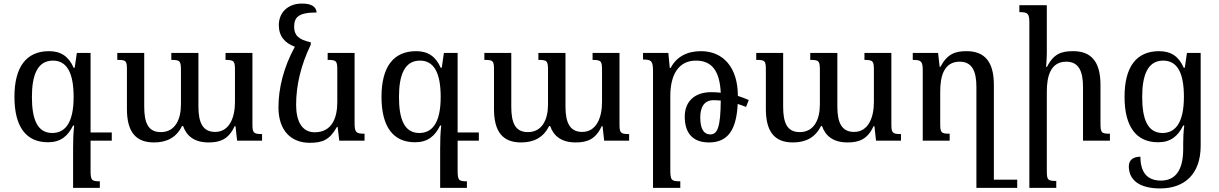

<svg xmlns="http://www.w3.org/2000/svg" viewBox="-20 -789 6837 1077"><path d="M540 228C493 228 488 222 488 165V0H607V-46H488V-492H411L399 -409H393C366 -471 323 -502 255 -502C128 -502 61 -414 61 -246C61 -74 129 9 249 9C319 9 360 -24 390 -85H396C391 -40 390 -1 390 44V265H540ZM273 -43C188 -43 159 -123 159 -245C159 -366 189 -449 277 -449C356 -449 393 -379 393 -245C393 -93 341 -43 273 -43Z M1245 -492V-453C1295 -453 1298 -445 1298 -393V-216C1298 -127 1265 -49 1187 -49C1118 -49 1093 -100 1093 -191V-492H941V-453C991 -453 995 -447 995 -393V-203C995 -118 962 -48 882 -48C811 -48 789 -100 789 -191V-492H638V-453C687 -453 692 -449 692 -397V-178C692 -51 740 10 844 10C913 10 969 -16 1001 -82H1007C1027 -25 1071 10 1151 10C1216 10 1263 -9 1296 -81H1301L1310 0H1450V-37C1401 -37 1396 -44 1396 -93V-492Z M1870 -77H1874L1883 0H2025V-39C1978 -39 1969 -46 1969 -98V-492H1818V-453C1868 -453 1872 -447 1872 -394V-216C1872 -131 1844 -47 1745 -47C1674 -47 1641 -109 1641 -201C1641 -311 1668 -424 1723 -538V-552C1655 -566 1630 -592 1630 -638C1630 -690 1651 -719 1756 -719C1754 -751 1728 -769 1674 -769C1592 -769 1544 -716 1544 -648C1544 -586 1578 -547 1634 -527C1571 -412 1542 -294 1542 -187C1542 -52 1617 12 1717 12C1787 12 1828 -2 1870 -77Z M2599 228C2552 228 2547 222 2547 165V0H2666V-46H2547V-492H2470L2458 -409H2452C2425 -471 2382 -502 2314 -502C2187 -502 2120 -414 2120 -246C2120 -74 2188 9 2308 9C2378 9 2419 -24 2449 -85H2455C2450 -40 2449 -1 2449 44V265H2599ZM2332 -43C2247 -43 2218 -123 2218 -245C2218 -366 2248 -449 2336 -449C2415 -449 2452 -379 2452 -245C2452 -93 2400 -43 2332 -43Z M3304 -492V-453C3354 -453 3357 -445 3357 -393V-216C3357 -127 3324 -49 3246 -49C3177 -49 3152 -100 3152 -191V-492H3000V-453C3050 -453 3054 -447 3054 -393V-203C3054 -118 3021 -48 2941 -48C2870 -48 2848 -100 2848 -191V-492H2697V-453C2746 -453 2751 -449 2751 -397V-178C2751 -51 2799 10 2903 10C2972 10 3028 -16 3060 -82H3066C3086 -25 3130 10 3210 10C3275 10 3322 -9 3355 -81H3360L3369 0H3509V-37C3460 -37 3455 -44 3455 -93V-492Z M3796 228C3745 228 3740 222 3740 160V-250C3740 -371 3787 -449 3884 -449C3974 -449 4017 -390 4023 -269C4005 -271 3987 -272 3969 -272C3878 -272 3821 -221 3821 -135C3821 -40 3868 10 3957 10C4062 10 4111 -59 4118 -206C4134 -201 4150 -195 4165 -189L4180 -228C4160 -237 4140 -244 4119 -251C4119 -408 4039 -502 3912 -502C3832 -502 3774 -469 3742 -408H3737L3729 -492H3587V-455C3635 -455 3643 -447 3643 -387V265H3796ZM3908 -130C3908 -188 3930 -227 3983 -227C3995 -227 4009 -226 4023 -225C4022 -74 4004 -35 3964 -35C3930 -35 3908 -63 3908 -130Z M4829 -492V-453C4879 -453 4882 -445 4882 -393V-216C4882 -127 4849 -49 4771 -49C4702 -49 4677 -100 4677 -191V-492H4525V-453C4575 -453 4579 -447 4579 -393V-203C4579 -118 4546 -48 4466 -48C4395 -48 4373 -100 4373 -191V-492H4222V-453C4271 -453 4276 -449 4276 -397V-178C4276 -51 4324 10 4428 10C4497 10 4553 -16 4585 -82H4591C4611 -25 4655 10 4735 10C4800 10 4847 -9 4880 -81H4885L4894 0H5034V-37C4985 -37 4980 -44 4980 -93V-492Z M5686 219H5555V-313C5555 -443 5503 -502 5402 -502C5338 -502 5294 -487 5255 -414H5251L5242 -492H5100V-453C5147 -453 5156 -446 5156 -394V0H5307V-39C5258 -39 5254 -45 5254 -98V-276C5254 -361 5275 -443 5363 -443C5434 -443 5457 -388 5457 -301V265H5686Z M6206 -39C6157 -39 6153 -45 6153 -100V-313C6153 -443 6101 -502 6000 -502C5936 -502 5891 -489 5853 -414H5848C5850 -441 5852 -466 5852 -493V-760H5698V-721C5745 -721 5754 -714 5754 -662V265H5905V226C5856 226 5852 220 5852 167V-276C5852 -361 5873 -443 5961 -443C6032 -443 6055 -388 6055 -301V0H6206Z M6488 268C6624 268 6715 188 6715 29V-492H6638L6626 -409H6620C6593 -471 6550 -502 6482 -502C6355 -502 6288 -415 6288 -246C6288 -75 6356 9 6476 9C6546 9 6587 -24 6617 -85H6623C6618 -46 6617 -8 6617 16V47C6617 169 6571 224 6492 224C6413 224 6377 175 6377 90C6336 90 6312 109 6312 144C6312 217 6366 268 6488 268ZM6501 -43C6416 -43 6387 -124 6387 -245C6387 -366 6417 -449 6505 -449C6584 -449 6621 -380 6621 -246C6621 -94 6569 -43 6501 -43Z"/></svg>

Font: Noto Serif Armenian
Style: Regular
Weight: 400
Designer: Monotype Design Team
Foundry: Monotype Imaging Inc.
Version: Version 1.901